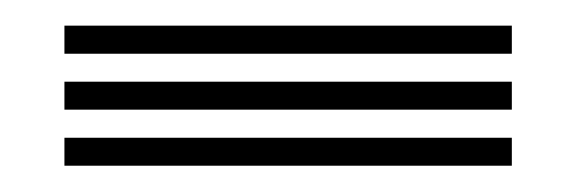

<svg xmlns="http://www.w3.org/2000/svg" viewBox="-20 -438 447 149"><path d="M377.2 -396.3H30V-418.1H377.2ZM377.2 -309.4H30V-331.1H377.2ZM377.2 -352.9H30V-374.6H377.2Z"/></svg>

Font: Big Shoulders Inline Display SC Thin
Style: Regular
Weight: 100
Designer: Patric King
Foundry: XO Type Co
Version: Version 2.002